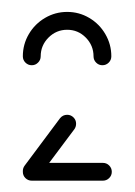

<svg xmlns="http://www.w3.org/2000/svg" viewBox="-20 -687 230 327"><path d="M18.9 -394.4Q18.9 -400.7 23.3 -405.2Q27.8 -409.6 34.1 -409.6H155.2Q161.5 -409.6 165.9 -405.2Q170.4 -400.7 170.4 -394.4Q170.4 -388.1 165.9 -383.7Q161.5 -379.3 155.2 -379.3H34.1Q27.8 -379.3 23.3 -383.7Q18.9 -388.1 18.9 -394.4ZM34.1 -380.4Q27.8 -380.4 23.3 -384.8Q18.9 -389.3 18.9 -395.6Q18.9 -400.7 21.9 -404.8L82.2 -485.6Q87 -491.5 94.4 -491.5Q100.7 -491.5 105.2 -487Q109.6 -482.6 109.6 -476.3Q109.6 -471.1 106.7 -467L46.3 -386.3Q41.5 -380.4 34.1 -380.4ZM34.1 -575.9Q27.8 -575.9 23.3 -580.4Q18.9 -584.8 18.9 -591.1Q18.9 -611.5 29.1 -628.9Q39.3 -646.3 56.7 -656.5Q74.1 -666.7 94.4 -666.7Q114.8 -666.7 132 -656.5Q149.3 -646.3 159.4 -628.9Q169.6 -611.5 169.6 -591.1Q169.6 -584.8 165.2 -580.4Q160.7 -575.9 154.4 -575.9Q148.1 -575.9 143.7 -580.4Q139.3 -584.8 139.3 -591.1Q139.3 -609.6 126.1 -623Q113 -636.3 94.4 -636.3Q75.9 -636.3 62.6 -623Q49.3 -609.6 49.3 -591.1Q49.3 -584.8 44.8 -580.4Q40.4 -575.9 34.1 -575.9Z"/></svg>

Font: 26F Galaxy Sans Light
Style: Regular
Weight: 300
Designer: C₂₉H₂₅N₃O₅
Version: Version 1.100